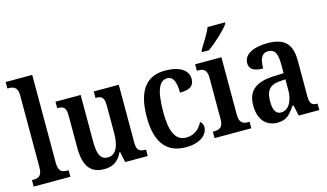

<svg xmlns="http://www.w3.org/2000/svg" viewBox="-89 -1052 2299 1348"><g transform="rotate(-15 1060.5 -378.0)"><path d="M14 0H281V-47H271C233 -47 207 -59 207 -120V-760H14V-713H24C52 -713 88 -705 88 -648V-120C88 -59 62 -47 24 -47H14Z M525 10C585 10 628 -12 658 -77H663L679 0H843V-47H837C802 -47 776 -54 776 -113V-536H594V-489H598C632 -489 657 -481 657 -420V-221C657 -126 632 -63 571 -63C514 -63 499 -111 499 -202V-536H316V-489H320C360 -489 380 -478 380 -420V-187C380 -51 426 10 525 10Z M1118 10C1237 10 1280 -48 1280 -94C1280 -113 1272 -127 1259 -136C1239 -91 1198 -55 1139 -55C1061 -55 1028 -128 1028 -266C1028 -441 1063 -492 1117 -492C1164 -492 1177 -437 1177 -371C1258 -371 1281 -400 1281 -444C1281 -506 1223 -548 1114 -548C998 -548 907 -481 907 -265C907 -65 993 10 1118 10Z M1400 -619V-606H1451C1506 -646 1587 -721 1609 -756V-766H1483C1466 -721 1427 -664 1400 -619ZM1329 0H1596V-47H1586C1548 -47 1522 -59 1522 -120V-536H1331V-489H1342C1378 -489 1404 -477 1404 -420V-117C1404 -59 1377 -47 1339 -47H1329Z M1784 10C1852 10 1878 -23 1916 -78H1924L1940 0H2090V-47H2087C2048 -47 2034 -63 2034 -118V-375C2034 -502 1975 -548 1859 -548C1760 -548 1686 -515 1686 -448C1686 -404 1719 -384 1785 -384C1785 -450 1800 -492 1850 -492C1903 -492 1915 -448 1915 -373V-315L1844 -312C1714 -307 1650 -259 1650 -152C1650 -41 1709 10 1784 10ZM1826 -53C1789 -53 1772 -87 1772 -147C1772 -222 1797 -261 1873 -267L1916 -270V-191C1916 -110 1881 -53 1826 -53Z"/></g></svg>

Font: Noto Serif Georgian Condensed SemiBold
Style: Regular
Weight: 600
Width: 3
Designer: Monotype Design Team, Akaki Razmadze
Foundry: Google LLC
Version: Version 2.003